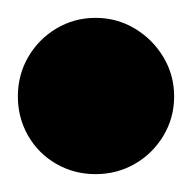

<svg xmlns="http://www.w3.org/2000/svg" viewBox="-57 -978 215 215"><path d="M-37 -870Q-37 -846 -25.5 -826Q-14 -806 6 -794.5Q26 -783 50 -783Q74 -783 94 -794.5Q114 -806 126 -826Q138 -846 138 -870Q138 -894 126 -914Q114 -934 94 -946Q74 -958 50 -958Q26 -958 6 -946Q-14 -934 -25.5 -914Q-37 -894 -37 -870Z"/></svg>

Font: Linefont
Style: Bold
Weight: 700
Monospace: yes
Version: Version 3.002;gftools[0.9.33]